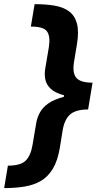

<svg xmlns="http://www.w3.org/2000/svg" viewBox="-41 -791 525 948"><path d="M403.3 -307.6Q325.2 -307.6 278.6 -319.6Q231.9 -331.5 210 -352.1Q188 -372.6 182.9 -398.2Q177.7 -423.8 182.1 -450.7L200.2 -558.1Q208.5 -610.8 191.4 -635.5Q174.3 -660.2 111.3 -659.7L129.9 -770.5Q184.1 -770.5 227.1 -763.4Q270 -756.3 298.8 -735.8Q327.6 -715.3 338.6 -675.8Q349.6 -636.2 338.9 -572.3L324.7 -486.8Q315.4 -432.1 335.2 -407.5Q355 -382.8 416 -382.8ZM-20.5 137.7 -2 26.9Q60.5 26.9 85.7 2.2Q110.8 -22.5 119.6 -75.2L137.7 -182.1Q142.1 -209.5 155.8 -235.1Q169.4 -260.7 198.5 -281Q227.5 -301.3 277.8 -313.5Q328.1 -325.7 406.2 -325.7L394 -250.5Q333 -250.5 304.9 -225.6Q276.9 -200.7 268.1 -146L254.4 -61Q243.7 2.9 219.7 42.5Q195.8 82 160.4 102.5Q125 123 79.3 130.4Q33.7 137.7 -20.5 137.7ZM394 -250.5H263.7L285.6 -382.8H416Z"/></svg>

Font: Inter 17pt
Style: Bold Italic
Weight: 700
Italic angle: -9.3988°
Version: Version 4.001;git-66647c0bb